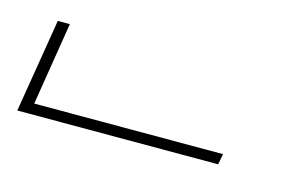

<svg xmlns="http://www.w3.org/2000/svg" viewBox="-394 -808 430 277"><g transform="rotate(15 -178.5 -670.0)"><path d="M-357 -600 -334 -740H-316L-336 -616H-54L-57 -600Z"/></g></svg>

Font: Iosevka Thin
Style: Italic
Weight: 100
Italic angle: -9°
Monospace: yes
Designer: Belleve Invis
Foundry: Belleve Invis
Version: Version 32.5.0; ttfautohint (v1.8.4)